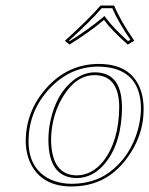

<svg xmlns="http://www.w3.org/2000/svg" viewBox="-20 -673 546 703"><path d="M326.7 -397.9Q256.8 -397.9 208 -314.9Q184.6 -274.9 174.3 -228Q167 -192.9 167 -160.2Q168.9 -32.2 260.7 -30.8Q317.4 -31.7 358.4 -83Q416 -157.2 416.5 -282.7Q415 -397 326.7 -397.9ZM146 -346.2Q220.2 -432.1 325.7 -438.5Q333.5 -439 340.3 -439Q467.3 -439 498 -334Q505.9 -306.2 505.9 -274.4Q505.9 -169.9 437.5 -84Q413.1 -53.7 384.8 -33.2Q325.2 9.3 242.7 9.8Q134.3 9.8 92.8 -72.8Q74.7 -109.9 74.2 -155.8Q74.7 -263.7 146 -346.2ZM397.9 -652.8Q419.9 -598.6 471.7 -523.9L447.8 -509.8Q387.7 -563 360.8 -600.1Q306.2 -554.2 234.4 -509.8L217.8 -523.9Q307.1 -604.5 348.1 -652.8ZM326.7 -408.2Q418.5 -408.2 425.8 -300.3Q426.3 -291 426.8 -282.7Q426.3 -152.3 366.2 -76.7Q321.3 -21.5 260.7 -21Q157.7 -22.5 157.2 -160.2Q157.2 -194.8 164.6 -230Q185.1 -327.1 246.6 -377.4Q284.2 -407.7 326.7 -408.2ZM153.3 -339.8Q84.5 -259.3 84.5 -155.8Q84.5 -62 153.8 -21.5Q191.4 -0.5 242.7 0Q322.8 -0.5 378.9 -41Q457 -97.7 485.4 -199.7Q495.6 -238.3 496.1 -274.4Q496.1 -392.1 401.4 -420.9Q373.5 -428.7 340.3 -429.2Q235.8 -429.2 159.2 -346.2Q155.8 -342.8 153.3 -339.8ZM391.1 -643.1H352.5Q311.5 -595.2 232.9 -524.4L235.4 -522.5Q303.2 -564.9 354.5 -607.4L362.3 -614.7L368.7 -606Q396 -569.3 448.7 -522.5L457.5 -527.3Q412.1 -593.8 391.1 -643.1Z"/></svg>

Font: Linux Biolinum Outline O
Style: Italic
Weight: 400
Italic angle: -12°
Designer: Philipp H. Poll
Foundry: Philipp H. Poll
Version: Version 0.6.2